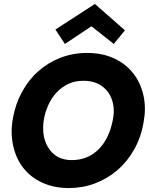

<svg xmlns="http://www.w3.org/2000/svg" viewBox="-20 -940 754 972"><path d="M329 12Q254 12 195 -14.8Q136 -41.5 98.5 -89.2Q61 -137 47 -201.5Q39 -236 39 -273.5Q39 -307 45.5 -342.5Q58.5 -414.5 91.8 -475.2Q125 -536 174 -579.5Q223 -623 286 -647.5Q349 -672 421 -672Q497 -672 555.8 -645.2Q614.5 -618.5 652.5 -571.2Q690.5 -524 705.5 -460Q713.5 -426.5 713.5 -389Q713.5 -357 707 -321.5Q694 -244.5 659 -182.8Q624 -121 573.2 -77.8Q522.5 -34.5 460.2 -11.2Q398 12 329 12ZM343 -129.5Q428 -129.5 484 -189Q533.5 -242 551 -332Q556 -354.5 556 -376Q556 -433 526.5 -474.5Q482.5 -531.5 403 -531Q359 -531 325 -515Q258 -482 224 -407Q198.5 -349.5 198.5 -291Q198.5 -234 224 -193.5Q263 -129.5 343 -129.5ZM556 -717.5 443 -807 308.5 -717.5 260.5 -790.5 460.5 -920 612.5 -786.5Z"/></svg>

Font: Lucymar Sans
Style: Bold Italic
Weight: 700
Italic angle: -10°
Foundry: The League of Moveable Type (original font) / Main changes by Cristiano Sobral with portions from Mirco Monsees
Version: Version 2.00;August 30, 2020;FontCreator 13.0.0.2681 64-bit